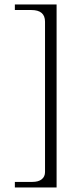

<svg xmlns="http://www.w3.org/2000/svg" viewBox="-20 -682 373 858"><path d="M232.9 -662.1V155.8H46.4V130.9H125Q151.9 130.9 166.5 119.1Q181.2 107.4 181.2 86.9V-585Q181.2 -637.2 120.1 -637.2H46.4V-662.1Z"/></svg>

Font: Atsinvsda
Style: Regular
Weight: 400
Designer: Al Webster
Foundry: Al Webster and Michael Everson
Version: Version 2.000